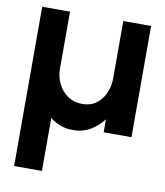

<svg xmlns="http://www.w3.org/2000/svg" viewBox="-81 -567 732 850"><g transform="rotate(10 285.0 -142.0)"><path d="M40 216V-500H165V-245Q165 -207 180.8 -175.5Q196.5 -144 224.5 -125.5Q252.5 -107 288.5 -107Q342.5 -107 373.5 -147.2Q404.5 -187.5 404.5 -245V-500H529.5V0H404.5V-58Q379.5 -25.5 345.2 -5.8Q311 14 267.5 14Q237 14 211.2 4.2Q185.5 -5.5 165 -22V216Z"/></g></svg>

Font: Urbanist
Style: Bold
Weight: 700
Designer: Corey Hu
Foundry: Corey Hu
Version: Version 1.330; ttfautohint (v1.8.4.7-5d5b)